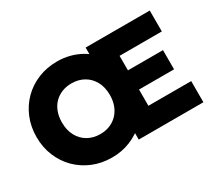

<svg xmlns="http://www.w3.org/2000/svg" viewBox="-132 -983 1422 1265"><g transform="rotate(-30 578.5 -350.0)"><path d="M402.5 15Q323 15 256.2 -12.8Q189.5 -40.5 140.2 -90Q91 -139.5 63.8 -206Q36.5 -272.5 36.5 -350Q36.5 -428 63.8 -494.5Q91 -561 140.2 -610.5Q189.5 -660 256.2 -687.5Q323 -715 402.5 -715Q452 -715 497.2 -703.2Q542.5 -691.5 581.8 -669.2Q621 -647 653.5 -616L611.5 -565.5V-700H1099.5V-541H778V-430.5H1044.5V-284.5H778V-161H1103.5V0H611.5V-133.5L653.5 -82.5Q605.5 -37.5 541.2 -11.2Q477 15 402.5 15ZM411.5 -157.5Q451.5 -157.5 484.8 -171Q518 -184.5 542.5 -209.8Q567 -235 580.5 -270.5Q594 -306 594 -350Q594 -409 570.5 -452.2Q547 -495.5 505.8 -519Q464.5 -542.5 411.5 -542.5Q372 -542.5 338.5 -529Q305 -515.5 280.5 -490.5Q256 -465.5 242.8 -429.8Q229.5 -394 229.5 -350Q229.5 -291 253 -247.8Q276.5 -204.5 317.5 -181Q358.5 -157.5 411.5 -157.5Z"/></g></svg>

Font: Geologica ExtraBold
Style: Regular
Weight: 800
Designer: Sindre Bremnes, Frode Helland
Foundry: Monokrom Skriftforlag AS
Version: Version 1.010;gftools[0.9.28]